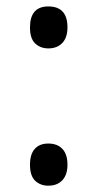

<svg xmlns="http://www.w3.org/2000/svg" viewBox="-20 -569 306 603"><path d="M74.2 -51.8Q74.2 -84.5 89.1 -101.3Q104 -118.2 131.8 -118.2Q160.2 -118.2 176 -101.3Q191.9 -84.5 191.9 -51.8Q191.9 -20 175.8 -2.9Q159.7 14.2 131.8 14.2Q106.9 14.2 90.6 -1.2Q74.2 -16.6 74.2 -51.8ZM74.2 -482.9Q74.2 -548.8 131.8 -548.8Q191.9 -548.8 191.9 -482.9Q191.9 -451.2 175.8 -434.1Q159.7 -417 131.8 -417Q106.9 -417 90.6 -432.4Q74.2 -447.8 74.2 -482.9Z"/></svg>

Font: f07686384
Style: Regular
Weight: 400
Foundry: Ascender Corporation
Version: Version 1.10